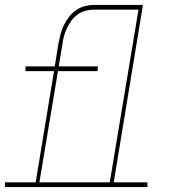

<svg xmlns="http://www.w3.org/2000/svg" viewBox="-62 -755 682 775"><path d="M97 -19H381L497 -716H316Q299 -716 282.5 -711.5Q266 -707 251.5 -696.5Q237 -686 226.5 -672Q216 -658 208.5 -642Q201 -626 196.5 -610Q192 -594 190 -577L175 -487H333L332 -468H172ZM-42 0V-19H82L156 -468H41V-487H159L174 -580Q178 -599 182.5 -617Q187 -635 195.5 -652.5Q204 -670 216 -686Q228 -702 244.5 -713.5Q261 -725 279.5 -730Q298 -735 316 -735H515L397 -19H533V0Z"/></svg>

Font: Iosevka Slab ThExObl
Style: Regular
Weight: 100
Width: 7
Italic angle: -9°
Monospace: yes
Designer: Belleve Invis
Foundry: Belleve Invis
Version: Version 11.1.1; ttfautohint (v1.8.3)